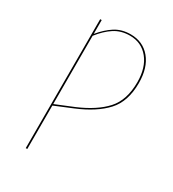

<svg xmlns="http://www.w3.org/2000/svg" viewBox="-170 -783 788 877"><g transform="rotate(30 224.5 -345.0)"><path d="M403 -515Q403 -418 352.5 -363Q302 -308 206 -268L112 -229V0H104V-680H112V-607Q143 -645 178 -667.5Q213 -690 260 -690Q325 -690 364 -643Q403 -596 403 -515ZM395 -515Q395 -592 358 -637.5Q321 -683 260 -683Q213 -683 178 -660Q143 -637 112 -597V-237L207 -276Q299 -315 347 -368Q395 -421 395 -515Z"/></g></svg>

Font: Fira Sans Compressed Eight
Style: Regular
Weight: 100
Width: 1
Designer: bBox Type GmbH & Carrois Corporate GbR & Edenspiekermann AG
Foundry: bBox Type GmbH & Carrois Corporate GbR & Edenspiekermann AG
Version: Version 4.301